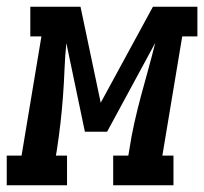

<svg xmlns="http://www.w3.org/2000/svg" viewBox="-65 -550 606 570"><path d="M-45 0V-88H-1L58 -442H25V-530H174L234 -245L389 -530H521V-442H476L417 -88H450V0H271V-88H316L319 -106Q325 -146 334 -186Q343 -226 353.5 -265Q364 -304 375 -343.5Q386 -383 396 -423L253 -159H187L132 -422Q128 -383 126.5 -343.5Q125 -304 122 -264Q119 -224 114.5 -184.5Q110 -145 104 -106L101 -88H134V0Z"/></svg>

Font: Iosevka Slab Semibold Oblique
Style: Regular
Weight: 600
Italic angle: -9°
Monospace: yes
Designer: Belleve Invis
Foundry: Belleve Invis
Version: Version 11.1.1; ttfautohint (v1.8.3)